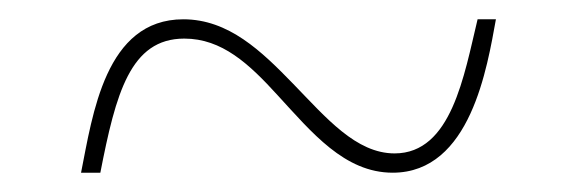

<svg xmlns="http://www.w3.org/2000/svg" viewBox="-20 -456 599 199"><path d="M64 -277H84C100 -359 115 -416 171 -416C210 -416 238 -390 268 -357C303 -319 337 -277 387 -277C468 -277 485 -387 494 -436H475C461 -378 448 -297 389 -297C349 -297 318 -334 284 -369C251 -403 217 -436 170 -436C89 -436 76 -337 64 -277Z"/></svg>

Font: Noto Serif Display
Style: Bold
Weight: 700
Designer: Monotype Design Team
Foundry: Monotype Imaging Inc.
Version: Version 2.009